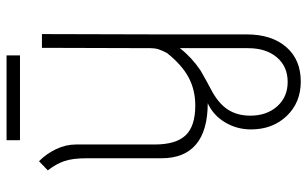

<svg xmlns="http://www.w3.org/2000/svg" viewBox="-196 -452 938 586"><g transform="rotate(-90 273.0 -159.0)"><path d="M171 138Q171 95 192.5 59Q214 23 251 6Q168 6 125.5 -29.5Q83 -65 83 -135V-363Q83 -407 74 -432.5Q65 -458 46 -482L74 -509Q97 -486 111 -456.5Q125 -427 125 -396V-156Q125 -91 153 -61.5Q181 -32 244 -32Q291 -32 329 -52Q367 -72 404 -118Q412 -133 415.5 -144Q419 -155 419 -168L420 -500H462L461 -134V125Q461 201 422.5 245.5Q384 290 317 290Q253 290 212 247Q171 204 171 138ZM419 129V-79Q391 -43 351 -16Q316 4 295 15Q252 37 232.5 66Q213 95 213 136Q213 186 241.5 218Q270 250 316 250Q363 250 391 217Q419 184 419 129ZM138 -608H397V-567H138Z"/></g></svg>

Font: Bellota Light
Style: Regular
Weight: 300
Designer: Kemie Guaida
Foundry: Kemie Guaida
Version: Version 4.001